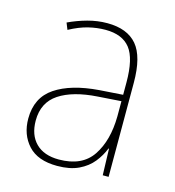

<svg xmlns="http://www.w3.org/2000/svg" viewBox="-87 -611 633 696"><g transform="rotate(15 229.0 -263.5)"><path d="M232 -537Q307 -537 343.5 -494Q380 -451 380 -353V0H358L355 -99H353Q342 -71 322 -46Q302 -21 269.5 -5.5Q237 10 189 10Q116 10 80 -29.5Q44 -69 44 -129Q44 -208 103 -247.5Q162 -287 266 -295L354 -301V-347Q354 -437 324.5 -474.5Q295 -512 232 -512Q200 -512 167.5 -504Q135 -496 98 -476L88 -501Q122 -517 158.5 -527Q195 -537 232 -537ZM267 -271Q175 -265 123.5 -231Q72 -197 72 -129Q72 -75 102.5 -44.5Q133 -14 189 -14Q276 -14 314.5 -71.5Q353 -129 354 -220V-277Z"/></g></svg>

Font: Noto Sans Telugu SemiCondensed Thin
Style: Regular
Weight: 100
Width: 4
Designer: Jelle Bosma - Monotype Design Team
Foundry: Monotype Imaging Inc.
Version: Version 2.005; ttfautohint (v1.8.4.7-5d5b)